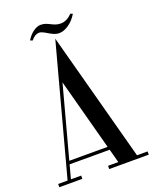

<svg xmlns="http://www.w3.org/2000/svg" viewBox="-173 -919 803 1004"><g transform="rotate(-20 228.5 -416.5)"><path d="M155.5 -795.5C184.5 -795.5 215 -757 255.5 -757C290.5 -757 331.5 -785.5 356.5 -828L344 -833C322 -810.5 301.5 -801.8 279.5 -801.8C238 -801.8 219 -831.5 178 -831.5C151 -831.5 119 -808.5 98.5 -773.5L111 -768.5C127.5 -788.5 141.5 -795.5 155.5 -795.5ZM225.5 -737 173.5 -544V-543.7L32.3 -18H-20.1V0H107.9V-18H50.8L71.2 -94H294.2L314.6 -18H257.4V0H477.4V-18H418.6ZM182.8 -509.2 289.3 -112H76Z"/></g></svg>

Font: Picaflor 24 pt
Style: Regular
Weight: 400
Designer: Ariel Martín Pérez
Foundry: Tunera Type Foundry
Version: Version 1.000;hotconv 1.0.109;makeotfexe 2.5.65596